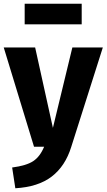

<svg xmlns="http://www.w3.org/2000/svg" viewBox="-26 -785 570 1027"><path d="M411 -655H106V-765H411ZM524 -531 355 1Q323 104 250.5 159.5Q178 215 56 222L39 111Q115 101 151.5 77Q188 53 210 0H156L-6 -531H162L257 -101L361 -531Z"/></svg>

Font: FiraGO
Style: Bold
Weight: 700
Designer: bBox Type
Foundry: bBox Type GmbH
Version: Version 1.001;PS 001.001;hotconv 1.0.88;makeotf.lib2.5.64775